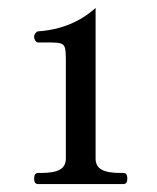

<svg xmlns="http://www.w3.org/2000/svg" viewBox="-20 -763 397 484"><path d="M76 -299Q66 -299 66 -313Q66 -327 76 -327H84Q116 -327 131 -335.5Q146 -344 146 -363V-615Q146 -635 143.5 -643Q141 -651 133 -653.5Q125 -656 106 -656H76Q72 -656 69 -660.5Q66 -665 66 -670Q66 -675 69 -679Q72 -683 76 -684Q162 -690 221 -743V-363Q221 -344 236 -335.5Q251 -327 283 -327H291Q301 -327 301 -313Q301 -299 291 -299Z"/></svg>

Font: Shippori Mincho SemiBold
Style: Regular
Weight: 600
Designer: FONTDASU
Foundry: FONTDASU / Google Inc. / but / Adobe
Version: Version 3.110; ttfautohint (v1.8.3)